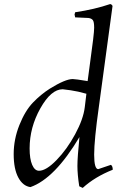

<svg xmlns="http://www.w3.org/2000/svg" viewBox="-20 -896 589 940"><path d="M461 -68 523 -89Q532 -83 532 -65Q444 -30 385 24L368 16Q359 -42 359 -83.5Q359 -125 369 -225Q248 -22 129 20Q92 15 69.5 -27Q47 -69 47 -141.5Q47 -214 75 -284Q103 -354 141.5 -394Q180 -434 224 -462Q300 -509 336 -509Q349 -509 409 -499Q411 -518 421 -589Q441 -731 441 -760Q441 -789 434.5 -797.5Q428 -806 413 -808L348 -811Q345 -823 345 -825Q345 -827 348 -836Q443 -850 519 -876Q526 -876 531 -867L464 -373Q441 -210 441 -139Q441 -68 461 -68ZM171 -60Q206 -60 257 -112.5Q308 -165 348 -239Q388 -313 395 -371L403 -437Q361 -449 326 -454Q291 -459 287 -459Q230 -459 177.5 -365.5Q125 -272 125 -169Q125 -118 137.5 -89Q150 -60 171 -60Z"/></svg>

Font: Rosarivo
Style: Italic
Weight: 400
Version: Version 1.003